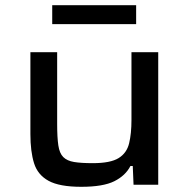

<svg xmlns="http://www.w3.org/2000/svg" viewBox="-20 -711 724 739"><path d="M293 8Q209 8 167 -15Q125 -38 111 -83Q97 -128 97 -195V-510H200V-233Q200 -182 204.5 -151.5Q209 -121 223.5 -106.5Q238 -92 265 -87.5Q292 -83 337 -83Q405 -83 436.5 -102.5Q468 -122 477 -159.5Q486 -197 486 -249V-510H589V0H494L491 -72H482Q463 -35 420 -13.5Q377 8 293 8ZM181 -618V-691H504V-618Z"/></svg>

Font: Saira Expanded Medium
Style: Regular
Weight: 500
Width: 7
Designer: Hector Gatti with collaboration of the Omnibus-Type team
Foundry: Omnibus-Type
Version: Version 1.100; ttfautohint (v1.8.3)